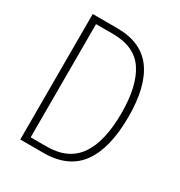

<svg xmlns="http://www.w3.org/2000/svg" viewBox="-169 -830 885 946"><g transform="rotate(30 273.5 -357.0)"><path d="M490 -364Q490 -184 423 -92Q356 0 216 0H84V-714H224Q360 -714 425 -625.5Q490 -537 490 -364ZM451 -362Q451 -516 397 -597.5Q343 -679 219 -679H123V-35H214Q336 -35 393.5 -117.5Q451 -200 451 -362Z"/></g></svg>

Font: Noto Sans Thai Cond ExtLt
Style: Regular
Weight: 200
Width: 3
Designer: Monotype Design Team
Foundry: Monotype Imaging Inc.
Version: Version 2.002; ttfautohint (v1.8.4.7-5d5b)